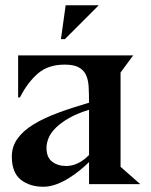

<svg xmlns="http://www.w3.org/2000/svg" viewBox="-20 -701 574 731"><path d="M212 -552 230 -681H356L227 -552ZM319 -84Q305 -70 285 -53.5Q265 -37 242.5 -23Q220 -9 195 0.5Q170 10 145 10Q93 10 59 -17Q25 -44 25 -105Q25 -143 46.5 -173Q68 -203 107 -227Q146 -251 200 -271Q254 -291 319 -310Q319 -344 317.5 -371Q316 -398 307 -416.5Q298 -435 279 -445Q260 -455 226 -455Q163 -455 123.5 -420.5Q84 -386 56 -330H49V-490H487L439 -425V-65H440L514 0H319ZM319 -283Q273 -269 242 -251Q211 -233 192 -214Q173 -195 165 -175.5Q157 -156 157 -138Q157 -102 178.5 -85.5Q200 -69 232 -69Q255 -69 277.5 -80Q300 -91 319 -111Z"/></svg>

Font: Bluu Next Cyrillic
Style: Bold
Weight: 700
Designer: Igor Stepanchenko
Foundry: Igor Stepanchenko
Version: Version 1.000